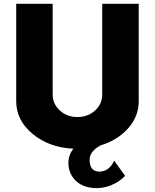

<svg xmlns="http://www.w3.org/2000/svg" viewBox="-20 -770 812 1007"><path d="M516.2 -750H707.5V-238.8Q707.5 -160 652.5 -97.5Q597.5 -35 507.5 -7.5Q450 23.8 450 67.5Q450 130 501.2 130Q552.5 130 578.8 72.5L636.2 152.5Q605 185 560 202.5Q515 220 471.2 216.2Q408.8 211.2 373.8 174.4Q338.8 137.5 338.8 83.8Q338.8 42.5 365 10Q237.5 3.8 151.2 -67.5Q65 -138.8 65 -238.8V-750H256.2V-275Q256.2 -225 293.8 -190.6Q331.2 -156.2 386.2 -156.2Q441.2 -156.2 478.8 -190.6Q516.2 -225 516.2 -275Z"/></svg>

Font: Now Alt Black
Style: Regular
Weight: 900
Designer: Alfredo Marco Pradil
Foundry: Alfredo Marco Pradil
Version: Version 1.002;PS 001.002;hotconv 1.0.88;makeotf.lib2.5.64775